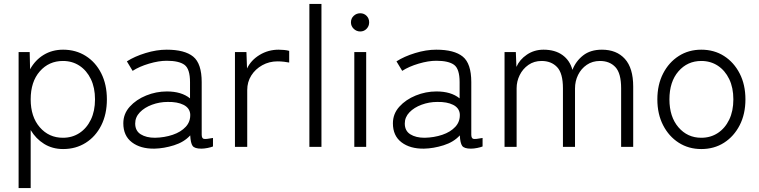

<svg xmlns="http://www.w3.org/2000/svg" viewBox="-20 -742 3833 970"><path d="M74 208V-479H130L132 -392Q158 -439 201 -465Q244 -491 299 -491Q363 -491 413 -459.5Q463 -428 491.5 -371.5Q520 -315 520 -240Q520 -165 491.5 -108.5Q463 -52 413 -20.5Q363 11 299 11Q245 11 203 -15Q161 -41 135 -85V208ZM298 -46Q345 -46 381.5 -70Q418 -94 439 -137.5Q460 -181 460 -240Q460 -299 439 -342.5Q418 -386 381.5 -410Q345 -434 298 -434Q227 -434 181 -381.5Q135 -329 135 -240Q135 -152 181 -99Q227 -46 298 -46Z M760 9Q690 10 646.5 -23Q603 -56 603 -119Q603 -167 635.5 -203Q668 -239 718.5 -259.5Q769 -280 823 -280Q897 -280 940 -245V-327Q940 -394 912 -414.5Q884 -435 822 -435Q782 -435 733 -420.5Q684 -406 650 -384L621 -432Q660 -457 715.5 -474Q771 -491 822 -491Q913 -491 956 -456Q999 -421 999 -327V-62Q999 -43 1009.5 -40.5Q1020 -38 1056 -45V-2Q1046 2 1029 5.5Q1012 9 997 9Q963 9 953 -5Q943 -19 941 -58Q910 -24 859 -8Q808 8 760 9ZM763 -46Q811 -47 852.5 -61Q894 -75 918.5 -101.5Q943 -128 941 -166Q938 -197 907 -212.5Q876 -228 827 -227Q786 -227 748 -213Q710 -199 686.5 -174.5Q663 -150 663 -118Q663 -81 691 -63.5Q719 -46 763 -46Z M1167 0V-479H1225L1228 -396Q1248 -438 1291.5 -464.5Q1335 -491 1388 -491Q1402 -491 1416.5 -489.5Q1431 -488 1441 -485V-426Q1432 -428 1415.5 -430Q1399 -432 1382 -432Q1340 -432 1305 -412.5Q1270 -393 1249.5 -360.5Q1229 -328 1229 -287V0Z M1543 0V-722H1604V0Z M1770 0V-479H1830V0ZM1800 -583Q1781 -583 1767 -596.5Q1753 -610 1753 -629Q1753 -649 1767 -662Q1781 -675 1800 -675Q1819 -675 1832 -662Q1845 -649 1845 -629Q1845 -610 1832 -596.5Q1819 -583 1800 -583Z M2122 9Q2052 10 2008.5 -23Q1965 -56 1965 -119Q1965 -167 1997.5 -203Q2030 -239 2080.5 -259.5Q2131 -280 2185 -280Q2259 -280 2302 -245V-327Q2302 -394 2274 -414.5Q2246 -435 2184 -435Q2144 -435 2095 -420.5Q2046 -406 2012 -384L1983 -432Q2022 -457 2077.5 -474Q2133 -491 2184 -491Q2275 -491 2318 -456Q2361 -421 2361 -327V-62Q2361 -43 2371.5 -40.5Q2382 -38 2418 -45V-2Q2408 2 2391 5.5Q2374 9 2359 9Q2325 9 2315 -5Q2305 -19 2303 -58Q2272 -24 2221 -8Q2170 8 2122 9ZM2125 -46Q2173 -47 2214.5 -61Q2256 -75 2280.5 -101.5Q2305 -128 2303 -166Q2300 -197 2269 -212.5Q2238 -228 2189 -227Q2148 -227 2110 -213Q2072 -199 2048.5 -174.5Q2025 -150 2025 -118Q2025 -81 2053 -63.5Q2081 -46 2125 -46Z M2529 0V-479H2586L2589 -404Q2605 -441 2642 -466Q2679 -491 2726 -491Q2784 -491 2821.5 -464Q2859 -437 2872 -389Q2889 -433 2926 -462Q2963 -491 3021 -491Q3095 -491 3137 -444.5Q3179 -398 3179 -305V0H3118V-296Q3118 -372 3089 -403Q3060 -434 3011 -434Q2973 -434 2944.5 -414.5Q2916 -395 2900.5 -363.5Q2885 -332 2885 -295V0H2824V-296Q2824 -372 2794.5 -403Q2765 -434 2716 -434Q2678 -434 2649.5 -414Q2621 -394 2605.5 -362.5Q2590 -331 2590 -296V0Z M3523 11Q3459 11 3409 -21Q3359 -53 3330 -109.5Q3301 -166 3301 -240Q3301 -314 3330 -370.5Q3359 -427 3409 -459Q3459 -491 3523 -491Q3588 -491 3638 -459Q3688 -427 3717 -370.5Q3746 -314 3746 -240Q3746 -166 3717 -109.5Q3688 -53 3638 -21Q3588 11 3523 11ZM3523 -46Q3570 -46 3606.5 -70Q3643 -94 3664 -137.5Q3685 -181 3685 -240Q3685 -299 3664 -342.5Q3643 -386 3606.5 -410Q3570 -434 3523 -434Q3453 -434 3407.5 -381.5Q3362 -329 3362 -240Q3362 -152 3407.5 -99Q3453 -46 3523 -46Z"/></svg>

Font: Zen Kaku Gothic New
Style: Regular
Weight: 400
Designer: Yoshimichi Ohira
Foundry: Positype
Version: Version 1.001